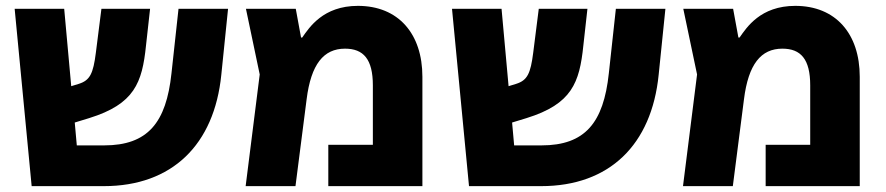

<svg xmlns="http://www.w3.org/2000/svg" viewBox="-20 -635 3024 655"><path d="M735 -380 758 -605H589L565 -385C547 -216 484 -139 335 -139H242L235 -217L284 -232C439 -280 465 -353 478 -479L492 -605H326L307 -455C298 -384 287 -361 249 -349L223 -341L199 -605H30L88 0H334C567 0 711 -141 735 -380Z M1201 -615C1082 -615 1035 -541 1011 -507H1007L989 -605H819L866 -381L818 0H988L1026 -296C1041 -416 1084 -469 1157 -469C1220 -469 1252 -433 1252 -344V-141H1100V0H1421V-373C1421 -520 1339 -615 1201 -615Z M2227 -380 2250 -605H2081L2057 -385C2039 -216 1976 -139 1827 -139H1734L1727 -217L1776 -232C1931 -280 1957 -353 1970 -479L1984 -605H1818L1799 -455C1790 -384 1779 -361 1741 -349L1715 -341L1691 -605H1522L1580 0H1826C2059 0 2203 -141 2227 -380Z M2693 -615C2574 -615 2527 -541 2503 -507H2499L2481 -605H2311L2358 -381L2310 0H2480L2518 -296C2533 -416 2576 -469 2649 -469C2712 -469 2744 -433 2744 -344V-141H2592V0H2913V-373C2913 -520 2831 -615 2693 -615Z"/></svg>

Font: Noto Sans Hebrew Extra
Style: Regular
Weight: 800
Designer: Monotype Design Team
Foundry: Monotype Imaging Inc.
Version: Version 1.902